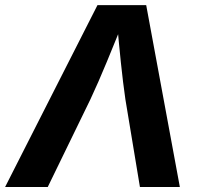

<svg xmlns="http://www.w3.org/2000/svg" viewBox="-42 -748 808 768"><path d="M-21.6 0 347.9 -727.5H542.8L677.4 0H517.7L459.5 -351Q450 -416.5 441.4 -498.6Q432.8 -580.8 424.7 -676.2H457.1Q419.1 -582.8 385.4 -500.9Q351.6 -418.9 319.8 -351L149 0Z"/></svg>

Font: Inter
Style: Italic
Weight: 400
Italic angle: -9.3988°
Designer: Rasmus Andersson
Foundry: rsms
Version: Version 4.001;git-66647c0bb